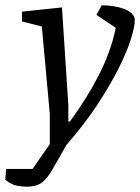

<svg xmlns="http://www.w3.org/2000/svg" viewBox="-83 -535 529 725"><path d="M19 170Q0 170 -20 166Q-40 162 -63 144L-60 103H40L105 9V-105L75 -435L0 -454V-491L151 -507L175 -138V-76H181Q213 -120 240 -163Q267 -206 289 -249Q311 -292 327.5 -336.5Q344 -381 354 -430L281 -479L301 -515Q324 -515 346 -511.5Q368 -508 385.5 -501.5Q403 -495 414.5 -484Q426 -473 426 -460Q426 -434 411 -386.5Q396 -339 365 -277Q334 -215 285.5 -141Q237 -67 168 12L116 103Q96 139 75 154.5Q54 170 19 170Z"/></svg>

Font: Faustina
Style: Italic
Weight: 400
Italic angle: -8°
Designer: Alfonso Garcia
Foundry: http://www.omnibus-type.com
Version: Version 1.200